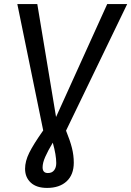

<svg xmlns="http://www.w3.org/2000/svg" viewBox="-20 -709 644 942"><path d="M304 -68Q324 -19 333 17Q342 53 342 89Q342 148 307 180.5Q272 213 211 213Q159 213 131 187Q103 161 103 119Q103 82 123.5 40.5Q144 -1 192 -69L65 -689H163L255 -135L506 -689H604ZM239 -9Q215 31 202 60.5Q189 90 189 112Q189 140 215 140Q235 140 245.5 126.5Q256 113 256 91Q256 52 239 -9Z"/></svg>

Font: Fira Sans
Style: Italic
Weight: 400
Italic angle: -8°
Designer: bBox Type GmbH & Carrois Corporate GbR & Edenspiekermann AG
Foundry: bBox Type GmbH & Carrois Corporate GbR & Edenspiekermann AG
Version: Version 4.301